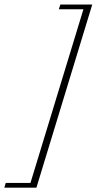

<svg xmlns="http://www.w3.org/2000/svg" viewBox="-102 -726 438 870"><path d="M316 -705.5 63 124.5H-82.5L-76 103H36L276 -684H164.5L171.5 -705.5Z"/></svg>

Font: Newsreader 16pt 16pt ExtraLight
Style: Italic
Weight: 250
Italic angle: -17°
Version: Version 1.003